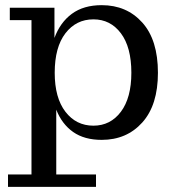

<svg xmlns="http://www.w3.org/2000/svg" viewBox="-20 -533 677 744"><path d="M11 191V143H102V-455H18V-503H191V-386Q213 -446 258.5 -479.5Q304 -513 374 -513Q471 -513 531.5 -445.5Q592 -378 592 -251Q592 -126 531.5 -58.5Q471 9 374 9Q307 9 263.5 -21.5Q220 -52 198 -108V143H352V191ZM342 -46Q408 -46 448.5 -100Q489 -154 489 -251Q489 -350 448.5 -404Q408 -458 342 -458Q275 -458 233.5 -404Q192 -350 192 -251Q192 -154 233.5 -100Q275 -46 342 -46Z"/></svg>

Font: Montagu Slab 144pt
Style: Regular
Weight: 400
Designer: Florian Karsten
Foundry: Florian Karsten
Version: Version 1.000; ttfautohint (v1.8.3)